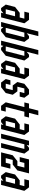

<svg xmlns="http://www.w3.org/2000/svg" viewBox="1346 -2052 707 3438"><g transform="rotate(90 1699.0 -333.5)"><path d="M145.8 -83.3H229.2L271.7 -250H188.3ZM125 0 62.5 -83.3 105 -250 210 -333.3H293.3L314.2 -416.7H189.2L210 -500H335L397.5 -416.7L291.7 0H208.3L219.2 -41.7L166.7 0Z M479.2 -83.3H562.5L647.5 -416.7H564.2ZM375 0 544.2 -666.7H627.5L575 -458.3L626.7 -500H668.3L730.8 -416.7L645.8 -83.3L541.7 0H500L469.2 -41.7L458.3 0Z M812.5 -83.3H895.8L980.8 -416.7H897.5ZM708.3 0 877.5 -666.7H960.8L908.3 -458.3L960 -500H1001.7L1064.2 -416.7L979.2 -83.3L875 0H833.3L802.5 -41.7L791.7 0Z M1145.8 -83.3H1229.2L1271.7 -250H1188.3ZM1125 0 1062.5 -83.3 1105 -250 1210 -333.3H1293.3L1314.2 -416.7H1189.2L1210 -500H1335L1397.5 -416.7L1291.7 0H1208.3L1219.2 -41.7L1166.7 0Z M1395.8 -83.3 1417.5 -166.7H1500.8L1479.2 -83.3H1562.5L1594.2 -208.3H1510.8L1449.2 -291.7L1480.8 -416.7L1585 -500H1668.3L1730.8 -416.7L1710 -333.3H1626.7L1647.5 -416.7H1564.2L1532.5 -291.7H1615.8L1677.5 -208.3L1645.8 -83.3L1541.7 0H1458.3Z M1895.8 -83.3H1979.2L1958.3 0H1875L1812.5 -83.3L1897.5 -416.7H1814.2L1835 -500H1918.3L1960.8 -666.7H2044.2L2001.7 -500H2085L2064.2 -416.7H1980.8Z M2145.8 -83.3H2229.2L2271.7 -250H2188.3ZM2125 0 2062.5 -83.3 2105 -250 2210 -333.3H2293.3L2314.2 -416.7H2189.2L2210 -500H2335L2397.5 -416.7L2291.7 0H2208.3L2219.2 -41.7L2166.7 0Z M2458.3 0H2375L2501.7 -500H2585L2575 -458.3L2626.7 -500H2668.3L2730.8 -416.7L2625 0H2541.7L2647.5 -416.7H2564.2Z M2895.8 -83.3 2917.5 -166.7H3000.8L2958.3 0H2708.3L2760.8 -208.3L2865.8 -291.7H2949.2L2980.8 -416.7H2897.5L2876.7 -333.3H2793.3L2835 -500H3085L3032.5 -291.7L2927.5 -208.3H2844.2L2812.5 -83.3Z M3145.8 -83.3H3229.2L3271.7 -250H3188.3ZM3125 0 3062.5 -83.3 3105 -250 3210 -333.3H3293.3L3314.2 -416.7H3189.2L3210 -500H3335L3397.5 -416.7L3291.7 0H3208.3L3219.2 -41.7L3166.7 0Z"/></g></svg>

Font: Yulong
Style: Italic
Weight: 400
Italic angle: -14.25°
Designer: GGBotNet
Foundry: f0n7.com
Version: 1.00